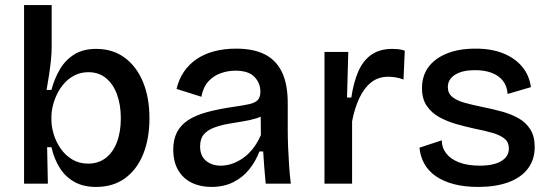

<svg xmlns="http://www.w3.org/2000/svg" viewBox="-20 -725 2170 758"><path d="M359 13Q309 13 273.5 -7Q238 -27 216 -62Q194 -97 183 -144H166L169 0H75V-256V-705H184V-540Q184 -515 181 -486.5Q178 -458 173.5 -428.5Q169 -399 164 -370H183Q195 -415 216.5 -451.5Q238 -488 273 -510Q308 -532 360 -532Q425 -532 472 -497.5Q519 -463 544.5 -401.5Q570 -340 570 -258Q570 -178 545.5 -117Q521 -56 474 -21.5Q427 13 359 13ZM328 -79Q368 -79 397 -101Q426 -123 441.5 -163.5Q457 -204 457 -258Q457 -311 442 -352Q427 -393 398.5 -416.5Q370 -440 329 -440Q300 -440 276.5 -428.5Q253 -417 235.5 -398Q218 -379 206.5 -356Q195 -333 189 -309Q183 -285 183 -265V-251Q183 -224 192.5 -193.5Q202 -163 220.5 -137Q239 -111 266 -95Q293 -79 328 -79Z M814 13Q771 13 737 -3.5Q703 -20 683.5 -53Q664 -86 664 -135Q664 -174 678.5 -202.5Q693 -231 722.5 -250.5Q752 -270 798 -282.5Q844 -295 907 -304Q942 -309 964.5 -314Q987 -319 997.5 -330Q1008 -341 1008 -363Q1008 -397 984.5 -421.5Q961 -446 909 -446Q880 -446 851.5 -436Q823 -426 802.5 -403.5Q782 -381 775 -343L677 -374Q686 -412 706 -441.5Q726 -471 756 -491.5Q786 -512 825.5 -522.5Q865 -533 912 -533Q981 -533 1026 -510Q1071 -487 1093.5 -439.5Q1116 -392 1116 -318V-212Q1116 -179 1117.5 -142.5Q1119 -106 1121.5 -69.5Q1124 -33 1128 0H1029Q1026 -30 1023.5 -62Q1021 -94 1019 -127H1004Q990 -89 964.5 -57Q939 -25 901.5 -6Q864 13 814 13ZM852 -71Q873 -71 894.5 -78Q916 -85 937.5 -99.5Q959 -114 977.5 -137Q996 -160 1010 -192L1009 -286L1035 -281Q1018 -266 992.5 -258Q967 -250 937 -245.5Q907 -241 877.5 -235.5Q848 -230 823.5 -220.5Q799 -211 784.5 -194Q770 -177 770 -147Q770 -110 793 -90.5Q816 -71 852 -71Z M1261 0V-271V-520H1355L1350 -340H1367Q1376 -401 1395 -444Q1414 -487 1447 -509.5Q1480 -532 1529 -532Q1539 -532 1551 -531Q1563 -530 1578 -525L1573 -411Q1558 -417 1542 -419.5Q1526 -422 1513 -422Q1473 -422 1445 -399.5Q1417 -377 1398.5 -337.5Q1380 -298 1370 -246V0Z M1868 13Q1814 13 1772 2Q1730 -9 1700.5 -29.5Q1671 -50 1655 -79Q1639 -108 1636 -142L1724 -171Q1724 -142 1742 -119Q1760 -96 1793.5 -83.5Q1827 -71 1874 -71Q1929 -71 1959 -89Q1989 -107 1989 -139Q1989 -163 1972.5 -177Q1956 -191 1925.5 -200Q1895 -209 1854 -217Q1817 -225 1780.5 -235.5Q1744 -246 1713.5 -263Q1683 -280 1664.5 -307.5Q1646 -335 1646 -377Q1646 -425 1671 -459.5Q1696 -494 1743.5 -513.5Q1791 -533 1857 -533Q1921 -533 1967.5 -514Q2014 -495 2042 -461Q2070 -427 2076 -381L1984 -354Q1982 -385 1965.5 -406Q1949 -427 1921 -437.5Q1893 -448 1855 -448Q1805 -448 1776.5 -430Q1748 -412 1748 -381Q1748 -357 1765.5 -342.5Q1783 -328 1813.5 -319.5Q1844 -311 1883 -303Q1923 -295 1960 -285Q1997 -275 2026.5 -258.5Q2056 -242 2073.5 -214.5Q2091 -187 2091 -145Q2091 -94 2063.5 -58.5Q2036 -23 1986 -5Q1936 13 1868 13Z"/></svg>

Font: Bricolage Grotesque 96pt ExtraBold Medium
Style: Regular
Weight: 500
Version: Version 1.001;gftools[0.9.33.dev8+g029e19f]